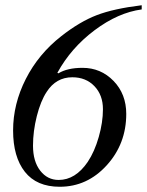

<svg xmlns="http://www.w3.org/2000/svg" viewBox="-20 -706 561 733"><path d="M521 -686V-670Q431 -658 341 -590.5Q251 -523 199 -428L203 -426Q237 -447 295 -447Q365 -447 413.5 -397Q462 -347 462 -271Q462 -157 387.5 -75Q313 7 208 7Q120 7 75 -50Q30 -107 30 -208Q30 -309 78.5 -404.5Q127 -500 214 -568Q284 -623 349 -648Q414 -673 521 -686ZM373 -289Q373 -343 340.5 -377Q308 -411 256 -411Q194 -411 158 -355Q135 -320 120.5 -262.5Q106 -205 106 -150Q106 -90 133.5 -54.5Q161 -19 204 -19Q268 -19 315 -88Q341 -127 357 -183Q373 -239 373 -289Z"/></svg>

Font: STIX
Style: Italic
Weight: 400
Italic angle: -16.33°
Designer: MicroPress Inc., with final additions and corrections provided by Coen Hoffman, Elsevier (retired)
Version: Version 1.1.1